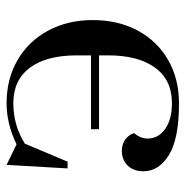

<svg xmlns="http://www.w3.org/2000/svg" viewBox="-10 -558 577 598"><g transform="rotate(90 279.0 -259.5)"><path d="M43 -259Q43 -338 75.5 -399Q108 -460 167 -494Q226 -528 302 -528Q413 -528 463.5 -496.5Q514 -465 514 -417Q514 -387 496.5 -368.5Q479 -350 450 -350Q431 -350 416 -360Q401 -370 395 -388Q412 -408 412 -430Q412 -464 382 -485Q352 -506 302 -506Q229 -506 191 -453Q153 -400 153 -309V-279H383V-254H153V-209Q153 -115 191.5 -63.5Q230 -12 302 -12Q371 -12 428 -48L484 -181H505L494 9L430 -22Q366 9 302 9Q226 9 167 -25.5Q108 -60 75.5 -121Q43 -182 43 -259Z"/></g></svg>

Font: Prata
Style: Regular
Weight: 400
Designer: Ivan Petrov
Foundry: Cyreal
Version: Version 2.000